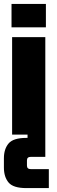

<svg xmlns="http://www.w3.org/2000/svg" viewBox="-22 -689 292 983"><path d="M210 0H40V-499H210ZM37 -549V-669H213V-549ZM-2 121Q-2 74 22 45.5Q46 17 113 17H210V114H137Q126 114 121 118.5Q116 123 116 132V159Q116 168 121 172.5Q126 177 137 177H228V274H113Q46 274 22 245.5Q-2 217 -2 169ZM210 22H119V-15H210Z"/></svg>

Font: Teko Variable Light
Style: Regular
Weight: 300
Designer: Manushi Parikh, Jonny Pinhorn
Foundry: Indian Type Foundry
Version: Version 3.000